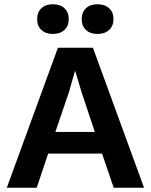

<svg xmlns="http://www.w3.org/2000/svg" viewBox="-20 -885 711 905"><path d="M461 -161H207L153 0H12L253 -660H418L659 0H516ZM427 -263 365 -449 335 -549H333L305 -451L241 -263ZM304 -795Q304 -763 284 -744Q264 -725 229 -725Q195 -725 175 -744Q155 -763 155 -795Q155 -827 175 -846Q195 -865 229 -865Q264 -865 284 -846Q304 -827 304 -795ZM515 -795Q515 -763 494.5 -744Q474 -725 439 -725Q405 -725 385 -744Q365 -763 365 -795Q365 -827 385 -846Q405 -865 439 -865Q474 -865 494.5 -846Q515 -827 515 -795Z"/></svg>

Font: Work Sans SemiBold
Style: Regular
Weight: 600
Designer: Wei Huang
Foundry: Wei Huang
Version: Version 1.500